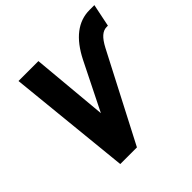

<svg xmlns="http://www.w3.org/2000/svg" viewBox="-179 -876 1043 1043"><g transform="rotate(-45 342.5 -355.0)"><path d="M174 0 102 -710H255L295 -270L431 -543Q515 -710 648 -710H685L658 -579H648Q625 -579 604.5 -561Q584 -543 563 -503L302 0Z"/></g></svg>

Font: Geist Mono Black
Style: Italic
Weight: 900
Italic angle: -12°
Monospace: yes
Designer: Basement.studio, Andrés Briganti, Mateo Zaragoza
Foundry: Basement.studio, Vercel, Andrés Briganti, Guido Ferreyra, Mateo Zaragoza
Version: Version 1.500; ttfautohint (v1.8.4.7-5d5b)